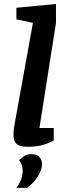

<svg xmlns="http://www.w3.org/2000/svg" viewBox="-20 -727 329 960"><path d="M120.1 6.9Q87.1 6.9 71.6 -1.8Q56 -10.5 51.6 -24.3Q47.3 -38 47.3 -50.7Q47.3 -69.2 49.6 -84.9Q52 -100.6 53.8 -110.9L144.7 -612.7L62 -630.3V-688.2L259.9 -707.2V-612.7L177.2 -87H248.8V-24.6Q246 -22.9 229.4 -15Q212.8 -7.1 185.1 -0.1Q157.4 6.9 120.1 6.9ZM61.8 212.5Q77.7 191.8 85.5 169.5Q93.3 147.2 93.3 128.8Q93.3 115 89.6 101Q85.9 87.1 75.6 73.9Q87.6 61.9 101.7 52.8Q115.8 43.7 135.6 43.7Q165.2 43.7 177.7 58.7Q190.1 73.6 190.1 92.6Q190.1 122.1 168.9 155.6Q147.7 189 115.2 212.5Z"/></svg>

Font: Faustina Light
Style: Italic
Weight: 300
Italic angle: -8°
Designer: Alfonso Garcia
Foundry: http://www.omnibus-type.com
Version: Version 1.200